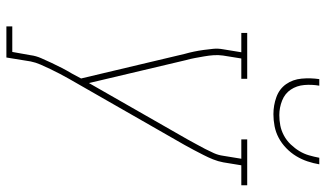

<svg xmlns="http://www.w3.org/2000/svg" viewBox="-224 -770 995 586"><g transform="rotate(90 273.0 -477.5)"><path d="M61 0V-18H139L149 -74Q151 -90 158 -106Q165 -122 172.5 -138Q180 -154 188 -169.5Q196 -185 205 -200L220 -228L145 -544Q141 -558 138 -572.5Q135 -587 133 -601.5Q131 -616 129.5 -631Q128 -646 131 -662L140 -717H81V-735H221V-717H159L150 -661Q148 -647 149 -632.5Q150 -618 152.5 -604Q155 -590 157.5 -576Q160 -562 164 -548L234 -252L406 -553Q413 -566 420.5 -579.5Q428 -593 435 -606.5Q442 -620 448 -633.5Q454 -647 456 -662L465 -717H406V-735H546V-717H485L476 -662Q473 -646 467 -631Q461 -616 453.5 -601.5Q446 -587 438.5 -572.5Q431 -558 423 -544L221 -191Q213 -177 205.5 -162.5Q198 -148 191 -133.5Q184 -119 177.5 -104Q171 -89 168 -74L156 0ZM329 -815Q302 -815 277 -824Q252 -833 237.5 -853.5Q223 -874 220.5 -901Q218 -928 222 -955H242Q238 -932 240 -909Q242 -886 254 -868Q266 -850 287.5 -841.5Q309 -833 332 -833Q348 -833 363.5 -836Q379 -839 394 -847Q409 -855 421 -867.5Q433 -880 441.5 -894Q450 -908 454.5 -923.5Q459 -939 462 -955H482Q479 -937 473 -919Q467 -901 457 -884.5Q447 -868 432.5 -854Q418 -840 401 -831Q384 -822 365.5 -818.5Q347 -815 329 -815Z"/></g></svg>

Font: Iosevka Curly Slab ThObl
Style: Regular
Weight: 100
Italic angle: -9°
Monospace: yes
Designer: Belleve Invis
Foundry: Belleve Invis
Version: Version 11.0.0; ttfautohint (v1.8.3)